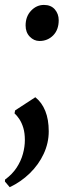

<svg xmlns="http://www.w3.org/2000/svg" viewBox="-41 -517 276 780"><path d="M-1.5 243.5 -21 220.5 -20.5 212.5Q9 191 26.5 164.2Q44 137.5 52 108.5Q60 79.5 60 52Q60 23.5 53.8 2.8Q47.5 -18 37.8 -32.8Q28 -47.5 18 -56.5L20.5 -68.5L102.5 -122Q129 -101 143 -66.2Q157 -31.5 157 16.5Q157 64 136.5 108Q116 152 80 187Q44 222 -1.5 243.5ZM63 -413.5Q63 -450 85.2 -473.5Q107.5 -497 137.5 -497Q166 -497 181.8 -478.8Q197.5 -460.5 197.5 -435Q197.5 -396 175 -373.2Q152.5 -350.5 119.5 -350.5Q97 -350.5 80 -368Q63 -385.5 63 -413.5Z"/></svg>

Font: Merriweather 96pt
Style: Bold Italic
Weight: 700
Italic angle: -7.8°
Version: Version 2.101